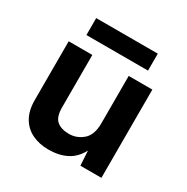

<svg xmlns="http://www.w3.org/2000/svg" viewBox="-156 -799 916 942"><g transform="rotate(30 302.0 -328.0)"><path d="M241 10Q191 10 150.5 -9Q110 -28 86.5 -67.5Q63 -107 63 -167V-500H197V-203Q197 -149 221.5 -128Q246 -107 291 -107Q335 -107 369 -136.5Q403 -166 403 -231V-500H537V0H418L413 -83Q388 -35 345 -12.5Q302 10 241 10ZM472 -666V-570H123V-666Z"/></g></svg>

Font: Prodigy Sans SemiBold
Style: Regular
Weight: 600
Designer: Wei Huang
Foundry: Wei Huang
Version: Version 1.003; ttfautohint (v1.8.3)